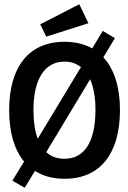

<svg xmlns="http://www.w3.org/2000/svg" viewBox="-20 -827 603 901"><path d="M197 -655 395 -718 352 -807 169 -713ZM96 54 144 -25C182 -1 228 12 283 12C450 12 543 -106 543 -311C543 -418 516 -503 465 -558L519 -648L462 -682L413 -600C376 -620 333 -631 283 -631C114 -631 23 -511 23 -311C23 -206 47 -124 93 -69L38 21ZM137 -312C137 -455 190 -538 283 -538C313 -538 338 -529 360 -512L157 -176C144 -211 137 -256 137 -312ZM283 -82C248 -82 220 -92 197 -113L403 -455C419 -418 428 -370 428 -312C428 -158 374 -82 283 -82Z"/></svg>

Font: Inconsolata SemiExpanded
Style: Bold
Weight: 700
Width: 6
Monospace: yes
Designer: Raph Levien, Cyreal, Brenton Simpson
Foundry: Raph Levien, Cyreal, Google
Version: Version 3.100